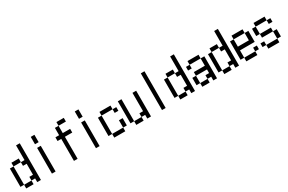

<svg xmlns="http://www.w3.org/2000/svg" viewBox="166 -2247 5668 3777"><g transform="rotate(-30 3000.0 -359.0)"><path d="M0 -26.4V-442.4H83V-526.4H250V-442.4H333V-776.4H417V57.6H333V-26.4H250V-109.4H333V-359.4H250V-442.4H83V-26.4H250V57.6H83V-26.4Z M667 -609.4V-776.4H750V-609.4ZM667 57.6V-526.4H750V57.6Z M1083 -442.4V-526.4H1167V-692.4H1250V-526.4H1417V-442.4H1250V57.6H1167V-442.4ZM1250 -692.4V-776.4H1417V-692.4Z M1667 -609.4V-776.4H1750V-609.4ZM1667 57.6V-526.4H1750V57.6Z M2000 -26.4V-442.4H2083V-526.4H2333V-442.4H2417V-359.4H2333V-442.4H2083V-26.4H2333V-192.4H2417V-26.4H2333V57.6H2083V-26.4Z M2500 -26.4V-526.4H2583V-26.4H2750V-109.4H2833V-526.4H2917V57.6H2833V-26.4H2750V57.6H2583V-26.4Z M3167 57.6V-776.4H3250V57.6Z M3500 -26.4V-442.4H3583V-526.4H3750V-442.4H3833V-776.4H3917V57.6H3833V-26.4H3750V-109.4H3833V-359.4H3750V-442.4H3583V-26.4H3750V57.6H3583V-26.4Z M4000 -359.4V-442.4H4083V-359.4ZM4000 -26.4V-192.4H4083V-276.4H4333V-442.4H4083V-526.4H4333V-442.4H4417V57.6H4333V-26.4H4250V57.6H4083V-26.4H4250V-109.4H4333V-192.4H4083V-26.4Z M4500 -26.4V-442.4H4583V-526.4H4750V-442.4H4833V-776.4H4917V57.6H4833V-26.4H4750V-109.4H4833V-359.4H4750V-442.4H4583V-26.4H4750V57.6H4583V-26.4Z M5083 -276.4H5333V-442.4H5083ZM5000 -26.4V-442.4H5083V-526.4H5333V-442.4H5417V-192.4H5083V-26.4ZM5333 -26.4V57.6H5083V-26.4ZM5333 -26.4V-109.4H5417V-26.4Z M5500 -276.4V-442.4H5583V-526.4H5833V-442.4H5917V-359.4H5833V-442.4H5583V-276.4H5833V-192.4H5583V-276.4ZM5500 -26.4V-109.4H5583V-26.4ZM5833 -192.4H5917V-26.4H5833V57.6H5583V-26.4H5833Z"/></g></svg>

Font: KH Dot Kodenmachou 12
Style: Regular
Weight: 400
Designer: Original version for X68000 by Keitarou Hiraki (http://hp.vector.co.jp/authors/VA000874/) / TrueType conversion by Homem
Version: Version 1.00.20150527